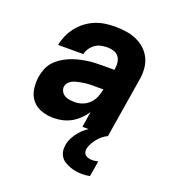

<svg xmlns="http://www.w3.org/2000/svg" viewBox="-136 -634 872 962"><g transform="rotate(20 300.0 -152.5)"><path d="M180 8Q146 8 115 -2.5Q84 -13 64 -37Q44 -61 39 -94Q34 -127 39 -161Q43 -183 51 -204Q59 -225 74 -242Q89 -259 108.5 -272Q128 -285 149 -294Q170 -303 191.5 -308.5Q213 -314 234.5 -317.5Q256 -321 277 -322Q298 -323 319 -323H384L385 -331Q388 -348 385.5 -365Q383 -382 373 -394.5Q363 -407 346.5 -412Q330 -417 313 -417Q297 -417 280 -413.5Q263 -410 248.5 -400Q234 -390 224 -375Q214 -360 211 -344H76Q81 -370 92 -395Q103 -420 120.5 -442.5Q138 -465 160.5 -482Q183 -499 208.5 -509.5Q234 -520 260.5 -524Q287 -528 313 -528Q344 -528 373.5 -523.5Q403 -519 429.5 -507.5Q456 -496 477 -476Q498 -456 509.5 -430Q521 -404 522.5 -373.5Q524 -343 518 -313L467 0H331L344 -84Q331 -63 312.5 -45Q294 -27 272.5 -15Q251 -3 227 2.5Q203 8 180 8ZM253 -103Q273 -103 294 -111Q315 -119 330.5 -135Q346 -151 354 -171.5Q362 -192 366 -212H319Q310 -212 300 -212Q290 -212 280 -211Q270 -210 260 -208.5Q250 -207 239.5 -205Q229 -203 219.5 -200Q210 -197 200.5 -192Q191 -187 184 -178.5Q177 -170 175 -160Q173 -146 179.5 -133.5Q186 -121 198 -114Q210 -107 224 -105Q238 -103 253 -103ZM411 223Q394 223 377.5 220.5Q361 218 346 212.5Q331 207 317 199Q303 191 294 178Q285 165 282 149Q279 133 282 115Q285 95 295.5 75Q306 55 320.5 38Q335 21 353 7.5Q371 -6 391 -16Q411 -26 431.5 -32Q452 -38 473 -40L467 0Q452 7 439 17.5Q426 28 416 41Q406 54 398 68.5Q390 83 387 99Q386 108 389 117Q392 126 399.5 131Q407 136 416.5 138Q426 140 436 140Q443 140 450.5 138.5Q458 137 465 136L451 219Q441 221 431 222Q421 223 411 223Z"/></g></svg>

Font: Iosevka SS04 Heavy Extended
Style: Italic
Weight: 900
Width: 7
Italic angle: -9°
Monospace: yes
Designer: Belleve Invis
Foundry: Belleve Invis
Version: Version 19.0.0; ttfautohint (v1.8.4)